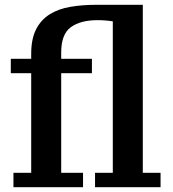

<svg xmlns="http://www.w3.org/2000/svg" viewBox="-20 -775 720 800"><path d="M450 -686Q420 -691 386 -691Q316 -691 275.5 -662Q235 -633 235 -556V-530H363V-470H235V-55H326V5H36V-55H110V-470H25V-530H110V-551Q110 -612 130 -652Q150 -692 186.5 -715Q223 -738 273 -746.5Q323 -755 380 -755H575V-55H649V5H376V-55H450Z"/></svg>

Font: PT Serif Caption
Style: Semibold
Weight: 600
Designer: A.Korolkova, O.Umpeleva, V.Yefimov
Foundry: ParaType Ltd
Version: Version 1.00;May 2, 2020;FontCreator 12.0.0.2544 64-bit